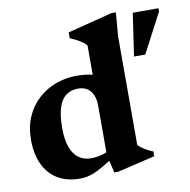

<svg xmlns="http://www.w3.org/2000/svg" viewBox="-81 -798 882 891"><g transform="rotate(-10 360.0 -352.5)"><path d="M366.5 -307Q366.5 -348.5 346.8 -374.2Q327 -400 287 -400Q254.5 -400 231.2 -382.8Q208 -365.5 196 -328.5Q184 -291.5 184 -233Q184 -177.5 197 -141.8Q210 -106 234.5 -88.5Q259 -71 293 -71Q317 -71 343 -77.8Q369 -84.5 392.5 -100V-57.5Q359.5 -36 335 -22Q310.5 -8 291.8 -0.2Q273 7.5 257.2 10.2Q241.5 13 226 13Q162.5 13 119.2 -14Q76 -41 54 -89.5Q32 -138 32 -201.5Q32 -264.5 53.2 -312.5Q74.5 -360.5 111.5 -393.5Q148.5 -426.5 195 -443.2Q241.5 -460 292 -460Q320.5 -460 346 -455.8Q371.5 -451.5 398.2 -442.8Q425 -434 456.5 -419L366.5 -409.5V-589.5Q359.5 -598.5 348.2 -606.5Q337 -614.5 322.8 -622Q308.5 -629.5 291 -637V-664.5L501.5 -718H522.5L513.5 -606.5V-94Q519 -88.5 526.8 -82.5Q534.5 -76.5 543.8 -70.8Q553 -65 562.8 -60.2Q572.5 -55.5 582 -52V-29.5L404.5 12.5H386.5L366.5 -73ZM570 -501.5 599.5 -702.5H720.5V-687L623 -501.5Z"/></g></svg>

Font: Newsreader 16pt 16pt
Style: Bold
Weight: 700
Version: Version 1.003